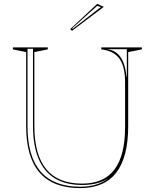

<svg xmlns="http://www.w3.org/2000/svg" viewBox="-20 -951 779 984"><path d="M391 13Q252 13 183 -66.5Q114 -146 114 -304V-684L46 -698V-708H225V-698L156 -684V-307Q156 -158 217 -84Q278 -10 401 -10Q512 -10 566.5 -82Q621 -154 621 -300V-530Q621 -569 614 -599Q607 -629 592.5 -649.5Q578 -670 555 -682Q532 -694 499 -698V-708H707V-698L637 -684V-305Q637 -146 576 -66.5Q515 13 391 13ZM391 6Q436 6 472 -5Q508 -16 536 -37Q509 -20 475.5 -11.5Q442 -3 401 -3Q318 -3 262 -36.5Q206 -70 177.5 -138Q149 -206 149 -307V-701H121V-304Q121 -149 188.5 -71.5Q256 6 391 6ZM527 -699Q548 -697 564.5 -688Q581 -679 593 -664.5Q605 -650 613 -629Q621 -608 626 -579L628 -558H630V-699ZM349 -793 340 -802 478 -931 512 -916ZM350 -806 353 -803 497 -915 478 -921Z"/></svg>

Font: Kalnia Glaze Thin ExtraLight
Style: Regular
Weight: 250
Version: Version 1.110